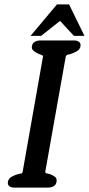

<svg xmlns="http://www.w3.org/2000/svg" viewBox="-20 -853 404 873"><path d="M316 -690 253 -758 167 -690H119L239 -833H294L364 -690ZM199 0H44Q32 0 23 -6Q14 -12 16 -27Q19 -41 31.5 -48.5Q44 -56 61 -61Q68 -63 75 -64Q82 -65 83 -72L176 -599Q176 -598 173 -601Q170 -603 165.5 -604.5Q161 -606 156 -608Q142 -614 132.5 -622Q123 -630 125 -642Q127 -657 138.5 -663Q150 -669 163 -669H318Q330 -669 339 -663Q348 -657 346 -642Q343 -628 329.5 -620Q316 -612 300 -607Q286 -605 282.5 -601.5Q279 -598 279 -596L186 -73Q185 -66 191.5 -65Q198 -64 205 -62Q219 -57 229.5 -49.5Q240 -42 237 -27Q235 -12 223.5 -6Q212 0 199 0Z"/></svg>

Font: Jura
Style: Bold Italic
Weight: 700
Designer: Ed Merritt
Foundry: Ten by Twenty
Version: Version 1.007